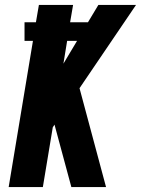

<svg xmlns="http://www.w3.org/2000/svg" viewBox="-20 -755 569 775"><path d="M15 0 113 -590H79V-665H125L137 -735H275L263 -665H335L377 -735H529L301 -399L408 0H268L200 -252L193 -241L153 0ZM236 -498 291 -590H251Z"/></svg>

Font: Iosevka SS04 Heavy Oblique
Style: Regular
Weight: 900
Italic angle: -9°
Monospace: yes
Designer: Belleve Invis
Foundry: Belleve Invis
Version: Version 19.0.0; ttfautohint (v1.8.4)